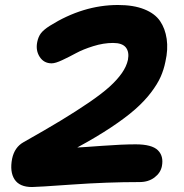

<svg xmlns="http://www.w3.org/2000/svg" viewBox="-20 -733 740 773"><path d="M108.9 20Q58.6 20 38.6 -10.7Q18.6 -41.5 28.8 -94.2Q38.6 -140.1 74.2 -160.2Q164.1 -210.9 225.3 -248Q286.6 -285.2 338.1 -320.3Q389.6 -355.5 420.7 -383.5Q451.7 -411.6 470.5 -438.5Q489.3 -465.3 495.1 -492.2Q501 -523.9 486.6 -542Q472.2 -560.1 435.1 -560.1Q396.5 -560.1 355.2 -547.1Q314 -534.2 286.1 -519Q258.3 -503.9 230.7 -491Q203.1 -478 188 -478Q156.7 -478 139.9 -503.9Q123 -529.8 129.9 -564Q134.3 -585.4 145 -599.4Q155.8 -613.3 180.2 -628.9Q314 -712.9 455.1 -712.9Q517.6 -712.9 560.5 -695.8Q603.5 -678.7 624.3 -648.4Q645 -618.2 651.1 -576.2Q657.2 -534.2 646 -484.9Q639.6 -452.6 626.7 -423.6Q613.8 -394.5 587.9 -360.4Q562 -326.2 523.7 -292.5Q485.4 -258.8 426.5 -219.7Q367.7 -180.7 291 -139.2Q307.1 -139.6 389.6 -145.8Q472.2 -151.9 525.9 -151.9Q591.3 -151.9 615.5 -128.2Q639.6 -104.5 631.8 -64Q626.5 -37.1 602.1 -18.6Q577.6 0 542 0Q411.6 0 270.3 10Q128.9 20 108.9 20Z"/></svg>

Font: Shantell Sans Normal
Style: Bold Italic
Weight: 700
Italic angle: -11.31°
Designer: Stephen Nixon, Anya Danilova, Shantell Martin
Foundry: Arrow Type
Version: Version 1.006;[559af2be0]